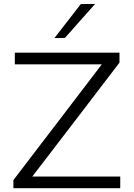

<svg xmlns="http://www.w3.org/2000/svg" viewBox="-20 -990 707 1010"><path d="M50.5 0V-42.5Q79.5 -80.5 115.8 -128Q152 -175.5 189 -224Q225.5 -272 256.5 -312L515.5 -651.5H58V-713H608.5V-660.5Q560.5 -597.5 514 -537Q467.5 -476 421 -415L150 -61.5H612.5V0ZM266 -789.5Q301.5 -834.5 336 -879.5Q370.5 -924 405 -968.5L480.5 -969.5Q440 -923.5 400.5 -879.5Q361 -835 321.5 -790.5Z"/></svg>

Font: Heraclito Light
Style: Regular
Weight: 300
Designer: Kostas Bartsokas (font) & Cristiano Sobral (main changes)
Foundry: Kostas Bartsokas (font) & Cristiano Sobral (main changes)
Version: Version 1.00;July 8, 2020;FontCreator 13.0.0.2655 64-bit